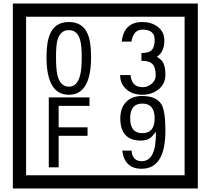

<svg xmlns="http://www.w3.org/2000/svg" viewBox="-20 -980 1195 1090"><path d="M1103 90H53V-960H1103ZM1028 15V-885H128V15ZM497 -656Q497 -442 371 -442Q244 -442 244 -656Q244 -744 265 -789Q294 -855 371 -855Q448 -855 477 -789Q497 -745 497 -656ZM444 -656Q444 -723 435 -752Q420 -809 371 -809Q322 -809 306 -752Q298 -723 298 -656Q298 -587 306 -553Q322 -488 371 -488Q419 -488 435 -554Q444 -587 444 -656ZM919 -556Q919 -504 880.5 -473Q842 -442 789 -442Q734 -442 700 -471Q662 -502 662 -554H721Q727 -485 790 -485Q818 -485 841 -504.5Q864 -524 864 -552Q864 -597 846 -616Q828 -635 783 -635V-679Q825 -679 841.5 -696Q858 -713 858 -754Q858 -812 789 -812Q738 -812 726 -744H671Q684 -855 788 -855Q839 -855 874 -829Q913 -800 913 -750Q913 -685 871 -658Q895 -642 903 -630Q919 -605 919 -556ZM488 -379H313V-257H477V-209H313V-30H257V-427H488ZM919 -238Q919 -22 784 -22Q687 -22 674 -125H727Q731 -65 785 -65Q868 -65 865 -232Q844 -205 834 -197Q814 -182 780 -182Q663 -182 663 -308Q663 -366 695.5 -400.5Q728 -435 786 -435Q870 -435 898 -385Q919 -346 919 -238ZM858 -308Q858 -392 788 -392Q719 -392 719 -308Q719 -224 788 -224Q858 -224 858 -308Z"/></svg>

Font: Unicode BMP Fallback SIL
Style: Regular
Weight: 400
Foundry: NRSI, SIL International
Version: Version 5.1 Based on Unicode 5.1